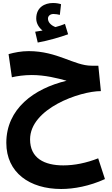

<svg xmlns="http://www.w3.org/2000/svg" viewBox="-20 -863 748 1277"><path d="M231 -580C302 -593 381 -616 433 -635L412 -704C393 -696 372 -689 349 -683C326 -691 299 -711 299 -739C299 -757 314 -770 336 -770C352 -770 365 -767 378 -764L386 -835C371 -840 353 -843 332 -843C277 -843 221 -814 221 -740C221 -707 239 -679 263 -660C250 -658 235 -655 214 -652ZM387 394C471 394 575 375 678 328L633 190C554 221 476 237 401 237C276 237 180 190 180 64C180 -141 511 -257 651 -257L634 -426H589C473 -426 362 -523 171 -523C122 -523 76 -514 37 -503L59 -349C93 -357 141 -364 191 -364C279 -364 362 -343 423 -326C205 -274 22 -139 22 87C22 286 178 394 387 394Z"/></svg>

Font: Noto Sans Arabic ExtBd
Style: Regular
Weight: 800
Designer: Monotype Design Team, Nadine Chahine, Nizar Qandah and Khaled Hosny
Foundry: Monotype Imaging Inc.
Version: Version 2.012